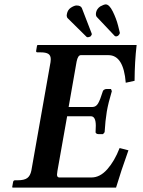

<svg xmlns="http://www.w3.org/2000/svg" viewBox="-20 -850 649 870"><path d="M37.1 0 35.2 -2 39.1 -23.9Q40 -32.7 47.9 -33.2H61Q89.8 -33.2 103.5 -43.2Q117.2 -53.2 122.1 -77.1L209 -568.8Q210 -575.7 210 -581.5Q210 -598.6 199.2 -605.7Q188.5 -612.8 164.1 -612.8H149.9Q142.1 -612.8 144 -621.1L147.9 -644L150.9 -646H599.1Q590.3 -570.8 589.8 -483.9L549.8 -475.1Q540 -600.1 471.2 -600.1H346.2Q333 -600.1 327.1 -570.8L291 -365.2H398.9Q415 -365.2 424.6 -381.6Q434.1 -397.9 445.8 -436Q445.8 -439 450.9 -442.9Q456.1 -446.8 462.9 -446.8H482.9L486.8 -437Q470.7 -383.8 463.9 -344.2Q457 -302.2 454.1 -251L446.8 -242.2H426.8Q419.9 -242.2 416 -245.6Q412.1 -249 413.1 -252Q414.1 -270.5 414.1 -280.3Q414.1 -322.8 392.1 -323.2H284.2L240.2 -75.2Q238.8 -65.9 238.3 -59.1Q238.3 -46.4 248 -45.9H395Q433.1 -45.9 466.1 -83Q499 -120.1 522 -179.2L562 -168.9Q527.8 -73.7 505.9 0ZM300.8 -814.9Q315.9 -824.7 326.2 -825.2Q346.2 -825.2 351.1 -813L395 -699.2Q395.5 -697.8 396 -695.8Q396 -690.9 389.2 -684.1Q380.4 -681.2 378.9 -681.2Q374 -681.2 372.1 -683.1L287.1 -767.1Q282.2 -772 282.2 -779.8Q282.2 -780.8 282.7 -783.4Q283.2 -786.1 283.2 -787.1Q286.6 -805.2 300.8 -814.9ZM434.1 -820.8Q450.2 -829.6 459 -830.1Q475.1 -830.1 491 -798.1Q506.8 -766.1 515.1 -733.9L522.9 -702.1V-699.2Q521 -693.4 515.1 -688Q509.3 -685.1 506.8 -685.1Q502 -685.1 500 -687L418.9 -772.9Q413.1 -778.8 415 -792Q418 -809.6 434.1 -820.8Z"/></svg>

Font: Linux Libertine O
Style: Semibold Italic
Weight: 600
Italic angle: -11.5°
Designer: Philipp H. Poll
Foundry: Philipp H. Poll
Version: Version 5.1.2